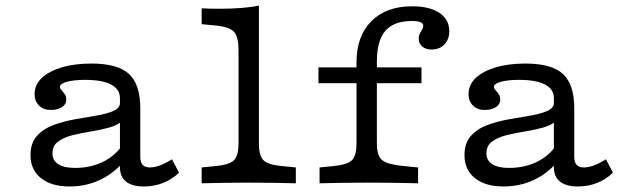

<svg xmlns="http://www.w3.org/2000/svg" viewBox="-20 -653 2242 684"><path d="M407.3 -206.5V-303.2Q407.3 -335.5 375.4 -352Q343.5 -368.5 283.1 -368.5Q243.5 -368.5 218.5 -361.7Q193.5 -354.8 193.5 -343.5Q193.5 -337.9 199.2 -331.9Q204.8 -325.8 210.5 -317.7Q216.1 -309.7 216.1 -297.6Q216.1 -281.5 200.8 -271.4Q185.5 -261.3 160.5 -261.3Q134.7 -261.3 119 -277Q103.2 -292.7 103.2 -317.7Q103.2 -350.8 128.6 -375Q154 -399.2 199.6 -412.9Q245.2 -426.6 305.6 -426.6Q399.2 -426.6 439.5 -389.5Q479.8 -352.4 479.8 -266.9V-206.5ZM227.4 11.3Q162.9 11.3 125.8 -18.5Q88.7 -48.4 88.7 -100Q88.7 -143.5 111.7 -169Q134.7 -194.4 171 -207.7Q207.3 -221 248 -228.2Q288.7 -235.5 325 -241.5Q361.3 -247.6 384.7 -258.1Q408.1 -268.5 408.1 -289.5L416.9 -223.4Q400 -207.3 369.8 -198.8Q339.5 -190.3 304.4 -184.7Q269.4 -179 238.3 -171.4Q207.3 -163.7 187.1 -148.8Q166.9 -133.9 166.9 -106.5Q166.9 -81.5 187.5 -68.1Q208.1 -54.8 247.6 -54.8Q300.8 -54.8 344.8 -75.4Q388.7 -96 417.7 -137.9L418.5 -74.2Q379.8 -31.5 331.9 -10.1Q283.9 11.3 227.4 11.3ZM479.8 -94.4Q479.8 -75 488.3 -65.7Q496.8 -56.5 514.5 -56.5Q530.6 -56.5 550.8 -64.1Q571 -71.8 592.7 -85.5L617.7 -37.9Q592.7 -13.7 560.9 -1.2Q529 11.3 492.7 11.3Q450.8 11.3 429 -6Q407.3 -23.4 407.3 -57.3V-206.5H479.8Z M866.1 -2.4Q812.9 -2.4 774.2 -1.6Q735.5 -0.8 698.4 0V-56.5L747.6 -61.3Q797.6 -66.1 813.7 -82.3Q829.8 -98.4 829.8 -142.7V-206.5H902.4V-142.7Q902.4 -98.4 918.5 -82.3Q934.7 -66.1 984.7 -61.3L1033.9 -56.5V0Q996.8 -0.8 958.1 -1.6Q919.4 -2.4 866.1 -2.4ZM829.8 -206.5V-472.6Q829.8 -521.8 813.7 -539.5Q797.6 -557.3 747.6 -562.1L698.4 -566.9V-623.4Q709.7 -622.6 726.6 -622.2Q743.5 -621.8 763.7 -621.8Q802.4 -621.8 839.1 -624.6Q875.8 -627.4 902.4 -633.1V-623.4V-206.5Z M1114.5 -356.5V-412.9H1481.5V-356.5ZM1286.3 -2.4Q1233.1 -2.4 1194.4 -1.6Q1155.6 -0.8 1118.5 0V-56.5L1167.7 -61.3Q1217.7 -66.1 1233.9 -82.3Q1250 -98.4 1250 -142.7V-206.5H1322.6V-142.7Q1322.6 -112.9 1330.6 -96.4Q1338.7 -79.8 1359.7 -72.6Q1380.6 -65.3 1419.4 -61.3L1469.4 -56.5V0Q1442.7 -0.8 1415.3 -1.2Q1387.9 -1.6 1356.5 -2Q1325 -2.4 1286.3 -2.4ZM1250 -206.5V-430.6Q1250 -524.2 1302.8 -577.4Q1355.6 -630.6 1448.4 -630.6Q1510.5 -630.6 1545.6 -606.9Q1580.6 -583.1 1580.6 -541.9Q1580.6 -512.9 1563.3 -494.8Q1546 -476.6 1517.7 -476.6Q1496.8 -476.6 1484.3 -487.1Q1471.8 -497.6 1471.8 -515.3Q1471.8 -525.8 1475.8 -533.5Q1479.8 -541.1 1483.9 -548Q1487.9 -554.8 1487.9 -561.3Q1487.9 -578.2 1447.6 -578.2Q1383.1 -578.2 1352.8 -543.1Q1322.6 -508.1 1322.6 -433.1V-206.5Z M1953.2 -206.5V-303.2Q1953.2 -335.5 1921.4 -352Q1889.5 -368.5 1829 -368.5Q1789.5 -368.5 1764.5 -361.7Q1739.5 -354.8 1739.5 -343.5Q1739.5 -337.9 1745.2 -331.9Q1750.8 -325.8 1756.5 -317.7Q1762.1 -309.7 1762.1 -297.6Q1762.1 -281.5 1746.8 -271.4Q1731.5 -261.3 1706.5 -261.3Q1680.6 -261.3 1664.9 -277Q1649.2 -292.7 1649.2 -317.7Q1649.2 -350.8 1674.6 -375Q1700 -399.2 1745.6 -412.9Q1791.1 -426.6 1851.6 -426.6Q1945.2 -426.6 1985.5 -389.5Q2025.8 -352.4 2025.8 -266.9V-206.5ZM1773.4 11.3Q1708.9 11.3 1671.8 -18.5Q1634.7 -48.4 1634.7 -100Q1634.7 -143.5 1657.7 -169Q1680.6 -194.4 1716.9 -207.7Q1753.2 -221 1794 -228.2Q1834.7 -235.5 1871 -241.5Q1907.3 -247.6 1930.6 -258.1Q1954 -268.5 1954 -289.5L1962.9 -223.4Q1946 -207.3 1915.7 -198.8Q1885.5 -190.3 1850.4 -184.7Q1815.3 -179 1784.3 -171.4Q1753.2 -163.7 1733.1 -148.8Q1712.9 -133.9 1712.9 -106.5Q1712.9 -81.5 1733.5 -68.1Q1754 -54.8 1793.5 -54.8Q1846.8 -54.8 1890.7 -75.4Q1934.7 -96 1963.7 -137.9L1964.5 -74.2Q1925.8 -31.5 1877.8 -10.1Q1829.8 11.3 1773.4 11.3ZM2025.8 -94.4Q2025.8 -75 2034.3 -65.7Q2042.7 -56.5 2060.5 -56.5Q2076.6 -56.5 2096.8 -64.1Q2116.9 -71.8 2138.7 -85.5L2163.7 -37.9Q2138.7 -13.7 2106.9 -1.2Q2075 11.3 2038.7 11.3Q1996.8 11.3 1975 -6Q1953.2 -23.4 1953.2 -57.3V-206.5H2025.8Z"/></svg>

Font: Playfair 5pt SemiExpanded Light
Style: Regular
Weight: 300
Width: 6
Designer: Claus Eggers Sørensen
Foundry: Claus Eggers Sørensen
Version: Version 2.203